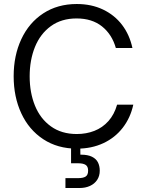

<svg xmlns="http://www.w3.org/2000/svg" viewBox="-20 -736 745 967"><path d="M48.8 -352.1Q48.8 -456.1 87.4 -538.8Q126 -621.6 198 -668.7Q270 -715.8 366.7 -715.8Q440.4 -715.8 498.8 -688Q557.1 -660.2 595 -610.4Q632.8 -560.5 647 -494.1H563.5Q543.9 -563 493.7 -603Q443.4 -643.1 365.7 -643.1Q289.6 -643.1 236.3 -604.5Q183.1 -565.9 156.2 -499.8Q129.4 -433.6 129.4 -351.6Q129.4 -269.5 156.2 -203.6Q183.1 -137.7 236.6 -99.4Q290 -61 366.7 -61Q414.6 -61 455.3 -76.9Q496.1 -92.8 525.9 -126Q555.7 -159.2 569.8 -209H651.4Q637.2 -143.1 598.4 -92.8Q559.6 -42.5 500.5 -14.9Q441.4 12.7 367.7 12.7Q270 12.7 197.8 -34.9Q125.5 -82.5 87.2 -165.3Q48.8 -248 48.8 -352.1ZM309.6 161.1H375Q398.9 161.1 411.4 153.1Q423.8 145 423.8 123.5Q423.8 102.5 411.4 94.5Q398.9 86.4 375 86.4H337.9V0H384.3L384.8 43H388.2Q422.4 43 443.4 53.5Q464.4 64 473.4 82Q482.4 100.1 482.4 123.5Q482.4 150.4 469.2 170.2Q456.1 189.9 433.1 200.4Q410.2 210.9 381.3 210.9H309.6Z"/></svg>

Font: Wand UI Pro
Style: Regular
Weight: 400
Designer: Andreas Faust
Version: Version 1.003;FEAKit 1.0